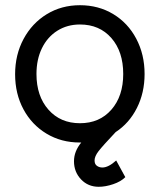

<svg xmlns="http://www.w3.org/2000/svg" viewBox="-20 -537 613 737"><path d="M426 79 461 143Q444 160 414.5 170Q385 180 359 180Q318 180 291 151.5Q264 123 264 82Q264 44 292 10H286Q215 10 158.5 -24Q102 -58 70 -117.5Q38 -177 38 -252Q38 -327 70.5 -387.5Q103 -448 159.5 -482.5Q216 -517 287 -517Q358 -517 414.5 -483Q471 -449 503 -388.5Q535 -328 535 -253Q535 -181 505.5 -122.5Q476 -64 424 -30Q374 23 358.5 43Q343 63 343 79Q343 93 352 99.5Q361 106 373 106Q396 106 426 79ZM287 -64Q362 -64 407.5 -116Q453 -168 453 -253Q453 -339 407.5 -391Q362 -443 287 -443Q238 -443 200 -419Q162 -395 141 -352Q120 -309 120 -253Q120 -168 166 -116Q212 -64 287 -64Z"/></svg>

Font: Bellota
Style: Bold
Weight: 700
Designer: Kemie Guaida
Foundry: Kemie Guaida
Version: Version 4.001